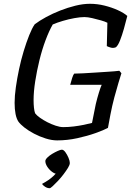

<svg xmlns="http://www.w3.org/2000/svg" viewBox="-20 -740 712 1012"><path d="M281 0Q253 0 221 -10Q189 -20 159.5 -35.5Q130 -51 108.5 -68Q87 -85 77 -99Q67 -114 62 -139Q57 -164 57 -198Q57 -234 63.5 -280Q70 -326 80.5 -375.5Q91 -425 105 -471Q119 -517 134 -554.5Q149 -592 163 -612Q188 -631 223 -650Q258 -669 297.5 -684.5Q337 -700 377.5 -710Q418 -720 454 -720Q493 -720 531 -710.5Q569 -701 601 -686.5Q633 -672 651 -656Q643 -623 633 -588Q623 -553 612.5 -526.5Q602 -500 591 -491Q577 -485 562.5 -489.5Q548 -494 543 -497L546 -620Q535 -626 512.5 -632.5Q490 -639 466 -644.5Q442 -650 425 -650Q403 -650 372.5 -644.5Q342 -639 311.5 -630Q281 -621 258 -611Q239 -578 220.5 -529Q202 -480 188 -423Q174 -366 165.5 -311Q157 -256 157 -212Q157 -190 159 -172Q161 -154 165 -143Q173 -132 190.5 -119.5Q208 -107 229.5 -96Q251 -85 273.5 -77.5Q296 -70 313 -70Q341 -70 369 -73.5Q397 -77 421.5 -82Q446 -87 465 -92L485 -192Q493 -225 501.5 -252.5Q510 -280 516 -293H350Q355 -313 360.5 -329.5Q366 -346 371 -352Q387 -352 417 -353.5Q447 -355 482.5 -357.5Q518 -360 552 -362Q586 -364 609 -367L620 -354Q614 -335 604 -302Q594 -269 582.5 -226Q571 -183 562 -136L549 -66Q527 -54 483.5 -38.5Q440 -23 387 -11.5Q334 0 281 0ZM242 252Q229 252 217 244Q205 236 202 229Q219 220 234.5 209.5Q250 199 263 186.5Q276 174 283 163L279 176Q268 176 253.5 165Q239 154 229 138.5Q219 123 219 109Q219 101 229.5 90.5Q240 80 255 71Q270 62 284.5 55.5Q299 49 306 49Q315 49 324.5 62Q334 75 341 91.5Q348 108 348 119Q348 129 338.5 144.5Q329 160 315 178.5Q301 197 285.5 213.5Q270 230 258 241Q246 252 242 252Z"/></svg>

Font: Texturina 12pt
Style: Italic
Weight: 400
Italic angle: -11°
Designer: Guillermo Torres Carreño
Foundry: Omnibus-Type
Version: Version 1.002